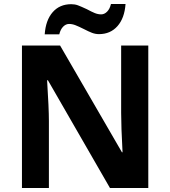

<svg xmlns="http://www.w3.org/2000/svg" viewBox="-20 -942 853 962"><path d="M337 -921Q355 -921 370 -915.5Q385 -910 415 -896Q439 -883 455 -876.5Q471 -870 487 -870Q503 -870 516.5 -883.5Q530 -897 536 -922H609Q604 -851 568.5 -811Q533 -771 476 -771Q458 -771 441 -777.5Q424 -784 399 -797Q375 -809 358.5 -815.5Q342 -822 326 -822Q310 -822 296.5 -808.5Q283 -795 277 -770H204Q209 -841 244 -881Q279 -921 337 -921ZM90 -714H281L591 -179H594Q587 -309 587 -376V-714H723V0H531L220 -540H216Q225 -398 225 -336V0H90Z"/></svg>

Font: OpenSansMMV
Style: Bold
Weight: 700
Foundry: Ascender Corporation
Version: Version 4.001